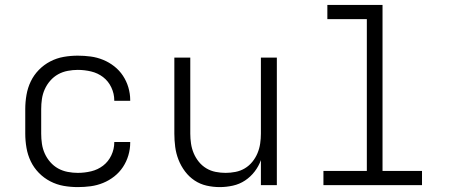

<svg xmlns="http://www.w3.org/2000/svg" viewBox="-20 -755 1840 783"><path d="M297 8Q268 8 239.5 3Q211 -2 185 -15.5Q159 -29 138.5 -50Q118 -71 105.5 -97Q93 -123 88 -152Q83 -181 83 -210V-310Q83 -339 88 -368Q93 -397 105.5 -423Q118 -449 138.5 -470Q159 -491 185 -504.5Q211 -518 239.5 -523Q268 -528 297 -528Q324 -528 350 -524.5Q376 -521 400.5 -511Q425 -501 446 -484.5Q467 -468 481.5 -446Q496 -424 503.5 -398.5Q511 -373 511 -347V-344H446V-346Q446 -373 434 -398.5Q422 -424 400.5 -440.5Q379 -457 352 -463.5Q325 -470 297 -470Q277 -470 256 -466Q235 -462 217 -452Q199 -442 185 -426Q171 -410 162.5 -391Q154 -372 151 -351.5Q148 -331 148 -310V-210Q148 -189 151 -168.5Q154 -148 162.5 -129Q171 -110 185 -94Q199 -78 217 -68Q235 -58 256 -54Q277 -50 297 -50Q325 -50 352 -56.5Q379 -63 400.5 -79.5Q422 -96 434 -121.5Q446 -147 446 -174V-176H511V-173Q511 -147 503.5 -121.5Q496 -96 481.5 -74Q467 -52 446 -35.5Q425 -19 400.5 -9Q376 1 350 4.5Q324 8 297 8Z M876 8Q849 8 822.5 2Q796 -4 773.5 -19Q751 -34 734.5 -56Q718 -78 708 -103.5Q698 -129 694.5 -156Q691 -183 691 -210V-520H756V-210Q756 -190 759 -169.5Q762 -149 770 -130Q778 -111 791 -95Q804 -79 821.5 -68.5Q839 -58 859.5 -54Q880 -50 900 -50Q920 -50 940.5 -54Q961 -58 978.5 -68.5Q996 -79 1009 -95Q1022 -111 1030 -130Q1038 -149 1041 -169.5Q1044 -190 1044 -210V-520H1109V0H1044V-102Q1035 -77 1018.5 -55.5Q1002 -34 979.5 -19Q957 -4 930 2Q903 8 876 8Z M1299 0V-58H1476V-677H1315V-735H1540V-58H1701V0Z"/></svg>

Font: Iosevka Light Extended
Style: Regular
Weight: 300
Width: 7
Monospace: yes
Designer: Belleve Invis
Foundry: Belleve Invis
Version: Version 32.5.0; ttfautohint (v1.8.4)